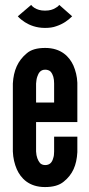

<svg xmlns="http://www.w3.org/2000/svg" viewBox="-20 -749 362 777"><path d="M272 -683C255 -666 235 -652 208 -643C195 -638 179 -636 162 -636C127 -636 100 -647 81 -659C70 -666 60 -674 52 -683L106 -729C113 -720 124 -713 138 -709C145 -707 153 -706 162 -706C181 -706 194 -710 205 -717C211 -720 216 -724 220 -729ZM293 -196V-133C290 -80 274 -43 238 -14C220 1 195 8 162 8C97 8 64 -28 48 -64C39 -85 33 -109 32 -136V-411C35 -464 52 -503 88 -533C105 -548 130 -555 163 -555C228 -555 261 -519 277 -484C286 -463 292 -440 293 -414V-255H126V-136C127 -115 133 -100 142 -89C147 -84 154 -81 163 -81C182 -81 191 -93 195 -108C198 -116 199 -125 199 -136V-196ZM126 -334H199V-411C199 -432 195 -447 185 -459C180 -464 172 -467 163 -467C144 -467 136 -454 131 -439C128 -431 127 -422 126 -411Z"/></svg>

Font: League Gothic
Style: Regular
Weight: 400
Designer: The League of Moveable Type
Version: Version 1.560;PS 001.560;hotconv 1.0.56;makeotf.lib2.0.21325